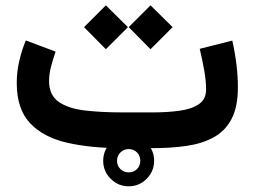

<svg xmlns="http://www.w3.org/2000/svg" viewBox="-20 -544 935 705"><path d="M540.5 0H427.2Q313 0 226.1 -20Q139.2 -40 90.3 -91.8Q41.5 -143.6 41.5 -239.3Q41.5 -281.2 51 -321.3Q60.5 -361.3 74.7 -395.5L184.1 -354.5Q176.3 -332 168.2 -302.7Q160.2 -273.4 160.2 -246.6Q160.2 -194.8 195.3 -170.2Q230.5 -145.5 291 -138.4Q351.6 -131.3 427.2 -131.3H541.5Q595.2 -131.3 639.6 -137.5Q684.1 -143.6 710.4 -161.6Q736.8 -179.7 736.8 -215.8Q736.8 -247.1 729.5 -287.4Q722.2 -327.6 713.4 -364.7L833 -395Q853.5 -303.2 853.5 -223.6Q853.5 -150.9 829.8 -106.4Q806.2 -62 763.4 -39.1Q720.7 -16.1 663.8 -8.1Q606.9 0 540.5 0ZM532.7 -524.4 613.8 -444.3 532.7 -363.3 452.6 -444.3ZM368.7 -524.4 449.7 -444.3 368.7 -363.3 288.6 -444.3ZM358.9 46.4Q358.9 7.8 386.5 -19.5Q414.1 -46.9 452.6 -46.9Q491.2 -46.9 518.6 -19.5Q545.9 7.8 545.9 46.4Q545.9 85 518.6 112.5Q491.2 140.1 452.6 140.1Q414.1 140.1 386.5 112.5Q358.9 85 358.9 46.4ZM409.7 46.4Q409.7 64.5 422.1 76.7Q434.6 88.9 452.6 88.9Q471.2 88.9 483.2 76.7Q495.1 64.5 495.1 46.4Q495.1 27.8 482.9 15.6Q470.7 3.4 452.6 3.4Q434.6 3.4 422.1 15.9Q409.7 28.3 409.7 46.4Z"/></svg>

Font: Vazirmatn FD
Style: Bold
Weight: 700
Designer: Saber Rastikerdar
Foundry: Saber Rastikerdar
Version: Version 33.001